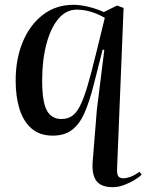

<svg xmlns="http://www.w3.org/2000/svg" viewBox="-20 -549 608 797"><path d="M466 151Q465 174 471 182.5Q477 191 493 191Q505 191 521.5 185Q538 179 559 164L568 176Q557 187 537 199Q517 211 493.5 219.5Q470 228 448 228Q399 228 379.5 201Q360 174 365 118L382 -93L413 -342L406 -343L369 -197Q352 -130 332 -83Q312 -36 280.5 -11Q249 14 199 14Q145 14 111 -15.5Q77 -45 61 -96.5Q45 -148 45 -214Q45 -304 74.5 -375Q104 -446 158 -487.5Q212 -529 285 -529Q313 -529 346.5 -521Q380 -513 411 -499L466 -526L493 -516ZM235 -55Q259 -55 277.5 -66.5Q296 -78 311.5 -108Q327 -138 343 -191.5Q359 -245 379 -328L415 -475Q355 -509 299 -509Q254 -509 222 -470.5Q190 -432 172.5 -365.5Q155 -299 155 -215Q155 -126 174.5 -90.5Q194 -55 235 -55Z"/></svg>

Font: Literata 72pt Medium
Style: Italic
Weight: 500
Italic angle: -2°
Designer: Latin by Veronika Burian and Jose Scaglione. Greek by Irene Vlachou. Cyrillic by Vera Evstafieva
Foundry: TypeTogether
Version: Version 3.002